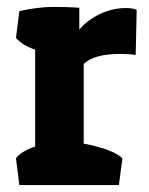

<svg xmlns="http://www.w3.org/2000/svg" viewBox="-20 -532 428 552"><path d="M325.7 -377Q250.5 -377 220.7 -348.1V-119.1Q302.7 -103.5 332 -77.1L321.8 0H35.6L25.9 -77.1Q39.6 -96.2 81.1 -110.8V-389.2Q45.4 -400.9 25.9 -422.9L35.6 -500Q89.4 -512.2 134.8 -512.2Q156.7 -512.2 175 -511.5Q193.4 -510.7 208 -509.8V-446.8Q231 -474.1 267.1 -491.7Q297.4 -505.9 327.6 -508.3Q357.9 -510.7 373 -503.9L370.1 -374Q350.6 -377 325.7 -377Z"/></svg>

Font: Odor Mean Chey
Style: Regular
Weight: 400
Designer: Danh Hong
Version: Version 8.002; ttfautohint (v1.8.3)